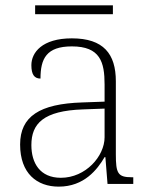

<svg xmlns="http://www.w3.org/2000/svg" viewBox="-20 -686 567 716"><path d="M111 -633H401V-666H111ZM199 10C294 10 343 -54 370 -100H373L381 0H477V-25H471C419 -25 412 -40 412 -111V-383C412 -485 366 -543 248 -543C137 -543 97 -490 97 -443C97 -408 108 -393 131 -393C131 -467 153 -513 248 -513C354 -513 370 -454 370 -371V-307L287 -304C128 -299 55 -252 55 -147C55 -39 118 10 199 10ZM207 -23C129 -23 97 -78 97 -145C97 -225 142 -273 289 -278L370 -281V-174C370 -104 300 -23 207 -23Z"/></svg>

Font: Noto Serif Telugu ExtraLight
Style: Regular
Weight: 200
Designer: Jelle Bosma - Monotype Design Team
Foundry: Monotype Imaging Inc.
Version: Version 2.005